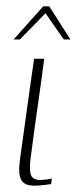

<svg xmlns="http://www.w3.org/2000/svg" viewBox="-20 -585 248 608"><path d="M120 -399Q110 -322 99 -246Q88 -170 78 -92Q72 -52 77 -33.5Q82 -15 109 -15Q114 -15 127 -16.5Q140 -18 144 -20L142 -2Q137 -1 118.5 1Q100 3 91 3Q72 3 61.5 -2Q51 -7 46.5 -17Q42 -27 41 -40Q40 -53 42 -68.5Q44 -84 46 -101Q51 -137 56.5 -175Q62 -213 67 -251Q72 -289 77.5 -326Q83 -363 88 -399Q96 -399 104.5 -399Q113 -399 120 -399ZM23 -460 117 -565H136L203 -460H182L124 -543L43 -460Z"/></svg>

Font: Genos Thin ExtraLight
Style: Italic
Weight: 250
Italic angle: -8°
Version: Version 1.010